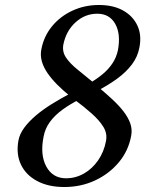

<svg xmlns="http://www.w3.org/2000/svg" viewBox="-20 -735 626 770"><path d="M238 15Q174 15 129 -9Q84 -33 64 -75Q44 -117 54 -172Q59 -198 77 -222.5Q95 -247 123 -271Q151 -295 188 -318Q225 -341 269 -364L264 -347Q234 -371 210.5 -394.5Q187 -418 170.5 -442Q154 -466 147.5 -490Q141 -514 146 -538Q156 -590 189 -630Q222 -670 271 -692.5Q320 -715 377 -715Q434 -715 473.5 -693Q513 -671 531 -632.5Q549 -594 539 -544Q532 -507 509 -476.5Q486 -446 450.5 -420Q415 -394 371 -371L373 -387Q404 -361 430.5 -336.5Q457 -312 475.5 -288Q494 -264 502.5 -240Q511 -216 506 -190Q495 -130 456.5 -84Q418 -38 361.5 -11.5Q305 15 238 15ZM245 -20Q283 -20 316.5 -39Q350 -58 373.5 -92Q397 -126 405 -169Q411 -199 395 -225.5Q379 -252 347.5 -280Q316 -308 274 -339L300 -337Q262 -318 231 -295.5Q200 -273 180.5 -246.5Q161 -220 155 -188Q140 -115 165.5 -67.5Q191 -20 245 -20ZM362 -398 337 -400Q368 -418 391.5 -437.5Q415 -457 431 -481Q447 -505 453 -534Q465 -599 442 -639.5Q419 -680 370 -680Q321 -680 283 -645.5Q245 -611 234 -556Q229 -528 244.5 -504.5Q260 -481 291 -456Q322 -431 362 -398Z"/></svg>

Font: Wittgenstein
Style: Italic
Weight: 400
Italic angle: -11°
Designer: Jörg Drees
Foundry: Jörg Drees
Version: Version 1.500